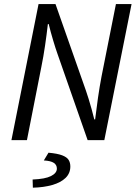

<svg xmlns="http://www.w3.org/2000/svg" viewBox="-20 -676 659 926"><path d="M35.1 0 165.9 -656.3H247.7L394.6 -238.4Q400.1 -222.9 407.4 -199.2Q414.7 -175.5 422 -149.2Q429.2 -123 434.8 -100H438.8Q444.9 -151 452.5 -203.9Q460.1 -256.8 469.7 -307.3L539.1 -656.3H614.5L483.1 0H402.7L256.3 -419Q247.9 -442.4 236.2 -481.7Q224.4 -521 214.9 -559.9H210.9Q205.1 -509.4 197.3 -456Q189.5 -402.5 179.3 -352.6L109.9 0ZM138.5 229.2 137.3 189.8Q197.8 187.4 226 173.1Q254.3 158.8 254.3 137.2Q254.3 119.3 239.5 109.5Q224.7 99.7 191.4 97.8L213.9 60.5Q257.3 64.4 280 73.2Q302.7 81.9 310.9 95.1Q319.2 108.2 319.2 126.9Q319.2 159.7 296.2 182.1Q273.1 204.4 232.2 216.1Q191.3 227.9 138.5 229.2Z"/></svg>

Font: Source Sans Variable
Style: Italic
Weight: 200
Italic angle: -11°
Designer: Paul D. Hunt
Foundry: Adobe Systems Incorporated
Version: Version 3.006;hotconv 1.0.111;makeotfexe 2.5.65597